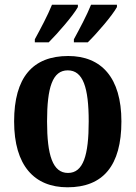

<svg xmlns="http://www.w3.org/2000/svg" viewBox="-20 -786 577 816"><path d="M294 -619V-606H353C393 -645 458 -721 477 -756V-766H367C349 -721 319 -665 294 -619ZM128 -619V-606H187C226 -645 292 -721 311 -756V-766H201C183 -721 153 -665 128 -619ZM267 10C418 10 496 -82 496 -270C496 -457 410 -548 270 -548C119 -548 40 -457 40 -270C40 -82 126 10 267 10ZM269 -51C204 -51 180 -126 180 -270C180 -414 203 -487 268 -487C333 -487 357 -414 357 -270C357 -126 334 -51 269 -51Z"/></svg>

Font: Noto Serif Georgian Condensed Bold
Style: Regular
Weight: 700
Width: 3
Designer: Monotype Design Team, Akaki Razmadze
Foundry: Google LLC
Version: Version 2.003